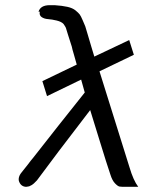

<svg xmlns="http://www.w3.org/2000/svg" viewBox="-20 -711 597 743"><path d="M134 -666Q131 -666 129 -665Q136 -691 173 -691H191Q221 -689 241 -684.5Q261 -680 272.5 -670.5Q284 -661 288.5 -655Q293 -649 300 -632.5Q307 -616 310 -609L319 -579Q324 -562 333.5 -530Q343 -498 345 -492L480 -556L498 -499L365 -435L481 -64Q496 -13 515 12H464Q450 12 443 11Q436 10 425 -1.5Q414 -13 407 -36Q393 -77 367 -162Q341 -247 329 -285Q189 -103 123 -13L111 -1Q105 5 93 10Q92 10 87.5 11Q83 12 81 12Q60 11 53 -11Q51 -20 55 -30Q58 -38 70 -52L86 -72Q90 -78 98.5 -88.5Q107 -99 108 -100L207 -226L308 -353L294 -403L162 -339L144 -397L277 -461L266 -500Q259 -523 258 -530L243 -577Q240 -587 239 -590L235 -603Q234 -606 230 -612L226 -618Q218 -627 199.5 -631.5Q181 -636 166 -637Q151 -638 141 -645Q131 -652 134 -666Z"/></svg>

Font: Coval
Style: ExtraLight Italic
Weight: 200
Foundry: Context Ltd
Version: Version 001.000